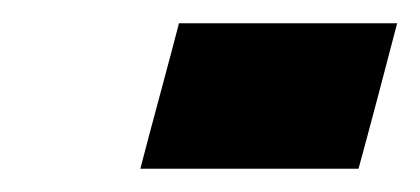

<svg xmlns="http://www.w3.org/2000/svg" viewBox="-20 -520 361 165"><path d="M100.6 -375H288.1Q293.9 -396 304.9 -437.5Q315.9 -479 321.3 -500H133.8Q128.4 -479 117.2 -437.5Q106 -396 100.6 -375Z"/></svg>

Font: Faithful 32x
Style: SemiboldOblique
Weight: 400
Foundry: Faithful Resource Pack
Version: Version 1.0; January 27, 2023